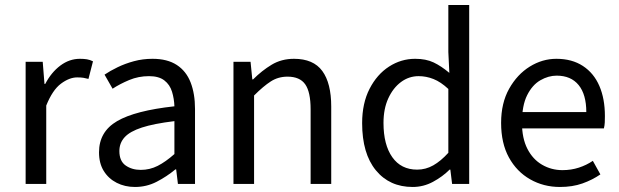

<svg xmlns="http://www.w3.org/2000/svg" viewBox="-20 -732 2465 764"><path d="M82 0V-486H150L157 -398H160Q184 -444 220 -471Q256 -498 298 -498Q314 -498 326 -496Q338 -494 350 -488L332 -418Q321 -421 311.5 -422.5Q302 -424 287 -424Q256 -424 222.5 -399Q189 -374 164 -312V0Z M517 12Q477 12 444.5 -4.5Q412 -21 393 -51.5Q374 -82 374 -126Q374 -208 446 -250Q518 -292 674 -309Q673 -339 664.5 -367Q656 -395 634 -412Q612 -429 573 -429Q531 -429 494 -413.5Q457 -398 428 -379L396 -435Q418 -450 448 -464.5Q478 -479 513 -488.5Q548 -498 587 -498Q646 -498 683.5 -473.5Q721 -449 738.5 -404Q756 -359 756 -298V0H688L681 -58H678Q643 -29 603 -8.5Q563 12 517 12ZM540 -56Q576 -56 607.5 -72Q639 -88 674 -119V-250Q592 -240 544.5 -224.5Q497 -209 476 -186Q455 -163 455 -131Q455 -91 480 -73.5Q505 -56 540 -56Z M909 0V-486H977L984 -416H987Q1022 -451 1061 -474.5Q1100 -498 1150 -498Q1227 -498 1262.5 -449.5Q1298 -401 1298 -308V0H1216V-297Q1216 -366 1194.5 -396.5Q1173 -427 1124 -427Q1087 -427 1057.5 -408Q1028 -389 991 -352V0Z M1622 12Q1530 12 1475.5 -54.5Q1421 -121 1421 -242Q1421 -321 1450.5 -378.5Q1480 -436 1528 -467Q1576 -498 1632 -498Q1675 -498 1705.5 -483.5Q1736 -469 1768 -442L1764 -525V-712H1847V0H1779L1772 -57H1769Q1741 -29 1703 -8.5Q1665 12 1622 12ZM1640 -57Q1674 -57 1704 -74Q1734 -91 1764 -124V-378Q1734 -406 1705 -417.5Q1676 -429 1646 -429Q1607 -429 1575.5 -405.5Q1544 -382 1525 -340.5Q1506 -299 1506 -243Q1506 -156 1541 -106.5Q1576 -57 1640 -57Z M2208 12Q2143 12 2089.5 -18.5Q2036 -49 2005 -105.5Q1974 -162 1974 -243Q1974 -322 2006 -379Q2038 -436 2088 -467Q2138 -498 2194 -498Q2256 -498 2299.5 -469.5Q2343 -441 2365 -390Q2387 -339 2387 -270Q2387 -257 2386.5 -245Q2386 -233 2383 -221H2033V-286H2313Q2313 -356 2282.5 -393.5Q2252 -431 2195 -431Q2162 -431 2130 -412.5Q2098 -394 2077.5 -353Q2057 -312 2057 -244Q2057 -182 2078.5 -140Q2100 -98 2137 -76.5Q2174 -55 2218 -55Q2253 -55 2283.5 -65Q2314 -75 2339 -92L2369 -38Q2337 -16 2297.5 -2Q2258 12 2208 12Z"/></svg>

Font: Source Sans 3 ExtraLight
Style: Regular
Weight: 400
Version: Version 3.052;hotconv 1.1.0;makeotfexe 2.6.0